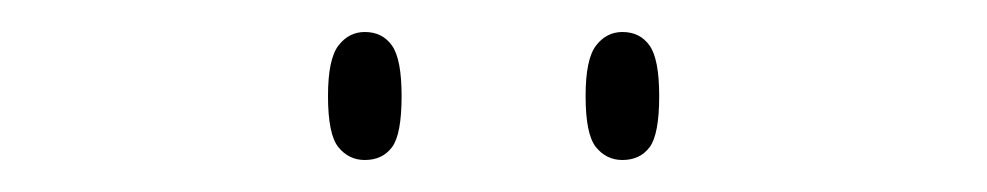

<svg xmlns="http://www.w3.org/2000/svg" viewBox="-20 -758 617 120"><path d="M369 -658Q359 -658 352.5 -666Q346 -674 346 -698Q346 -721 352.5 -729.5Q359 -738 369 -738Q380 -738 386 -729.5Q392 -721 392 -698Q392 -674 386 -666Q380 -658 369 -658ZM208 -658Q198 -658 191.5 -666Q185 -674 185 -698Q185 -721 191.5 -729.5Q198 -738 208 -738Q219 -738 225 -729.5Q231 -721 231 -698Q231 -674 225 -666Q219 -658 208 -658Z"/></svg>

Font: Noto Serif Myanmar Thin
Style: Regular
Weight: 100
Designer: Ben Mitchell and the Monotype Design Team
Foundry: Monotype Imaging Inc.
Version: Version 2.106; ttfautohint (v1.8.4.7-5d5b)